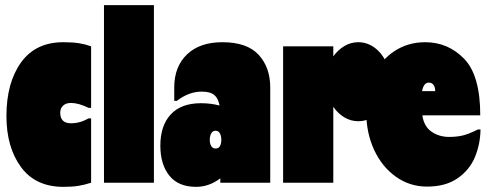

<svg xmlns="http://www.w3.org/2000/svg" viewBox="-20 -710 1887 746"><path d="M256 -231Q291 -231 324 -250H334V0Q309 8 285.5 12Q262 16 226 16Q118 16 61.5 -61Q5 -138 5 -259Q5 -388 61.5 -467Q118 -546 226 -546Q263 -546 287.5 -542Q312 -538 334 -530V-291H324Q285 -310 256 -310Q236 -310 225 -299.5Q214 -289 214 -272Q214 -231 256 -231Z M578 -690V0H384V-690Z M1030 -370V0H836V-17Q792 16 742 16Q673 16 638 -27.5Q603 -71 603 -144Q603 -222 643.5 -265.5Q684 -309 761 -309Q799 -309 833 -300Q828 -328 812.5 -341Q797 -354 763 -354Q714 -354 667 -318H657V-370Q657 -451 706.5 -498.5Q756 -546 844 -546Q940 -546 985 -497Q1030 -448 1030 -370ZM840 -167Q840 -181 834.5 -191.5Q829 -202 818 -202Q806 -202 800.5 -191.5Q795 -181 795 -166Q795 -153 800.5 -143Q806 -133 818 -133Q830 -133 835 -143Q840 -153 840 -167Z M1497 -393Q1497 -351 1480 -315.5Q1463 -280 1434.5 -259.5Q1406 -239 1372 -239Q1343 -239 1318 -254Q1293 -269 1275 -295V0H1080V-530H1275V-491Q1293 -516 1318 -531Q1343 -546 1372 -546Q1406 -546 1434.5 -525.5Q1463 -505 1480 -469.5Q1497 -434 1497 -393Z M1847 -207Q1846 -149 1825 -99Q1804 -49 1757.5 -17Q1711 15 1639 15Q1572 15 1518 -23.5Q1464 -62 1433.5 -128Q1403 -194 1403 -275Q1403 -355 1432 -416.5Q1461 -478 1513.5 -512Q1566 -546 1632 -546Q1721 -546 1783.5 -481.5Q1846 -417 1846 -262H1621Q1627 -219 1656.5 -198.5Q1686 -178 1725 -178Q1754 -178 1777.5 -183.5Q1801 -189 1837 -207ZM1620 -356H1671Q1671 -371 1664.5 -380Q1658 -389 1646 -389Q1626 -389 1620 -356Z"/></svg>

Font: FFF_tuoi-tre Text
Style: Regular
Weight: 700
Designer: bBox Type GmbH
Foundry: bBox Type GmbH
Version: Version 1.001